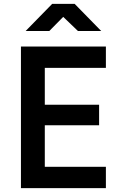

<svg xmlns="http://www.w3.org/2000/svg" viewBox="-20 -970 640 990"><path d="M112 -810H234L306 -883L382 -810H502L365 -950H249ZM88 0H526V-110H211V-324H491V-430H211V-620H526V-730H88Z"/></svg>

Font: JetBrains Mono
Style: Bold
Weight: 558
Monospace: yes
Designer: Philipp Nurullin, Konstantin Bulenkov
Foundry: JetBrains
Version: Version 2.305